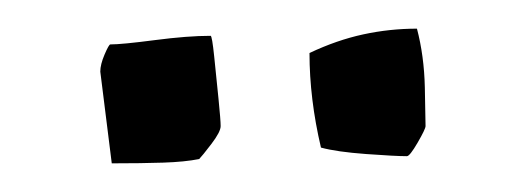

<svg xmlns="http://www.w3.org/2000/svg" viewBox="-20 -671 367 134"><path d="M204 -568Q200 -585 198 -601.5Q196 -618 196 -634Q215 -643 233.5 -647Q252 -651 271 -651Q276 -632 276.5 -610Q277 -588 277 -583Q277 -581 271.5 -571.5Q266 -562 264 -562Q256 -562 235.5 -563.5Q215 -565 204 -568ZM58 -557 50 -621Q50 -626 53 -633Q56 -640 57 -640Q65 -640 88 -643Q111 -646 127 -646Q128 -646 129.5 -631.5Q131 -617 132.5 -602Q134 -587 134 -583Q134 -579 127.5 -570.5Q121 -562 119 -560Q109 -558 94 -557.5Q79 -557 58 -557Z"/></svg>

Font: Labrada
Style: Regular
Weight: 400
Designer: Mercedes Jáuregui
Foundry: Omnibus-Type Team
Version: Version 1.000; ttfautohint (v1.8.4.7-5d5b)